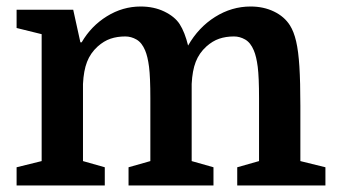

<svg xmlns="http://www.w3.org/2000/svg" viewBox="-20 -570 1035 590"><path d="M108 -75V-465L31 -484V-540H205L227 -440H231Q260 -490 308.5 -520Q357 -550 412 -550Q453 -550 485 -534.5Q517 -519 532 -496Q548 -471 558 -430Q590 -486 641 -518Q692 -550 750 -550Q790 -550 822 -534.5Q854 -519 871 -492Q883 -473 890 -443Q897 -413 900 -365.5Q903 -318 903 -245V-75L980 -56V0H709V-56L776 -75V-268Q776 -333 772 -364.5Q768 -396 760 -415Q750 -439 733.5 -448.5Q717 -458 699 -458Q674 -458 653.5 -451Q633 -444 614 -427Q592 -407 581.5 -380Q571 -353 569 -312V-75L636 -56V0H375V-56L442 -75V-268Q442 -333 438 -364.5Q434 -396 426 -415Q416 -439 399.5 -448.5Q383 -458 365 -458Q340 -458 319.5 -451Q299 -444 280 -427Q258 -407 247.5 -380Q237 -353 235 -312V-75L302 -56V0H31V-56Z"/></svg>

Font: Domine
Style: Bold
Weight: 700
Designer: Pablo Impallari, Rodrigo Fuenzalida, Brenda Gallo
Foundry: Pablo Impallari, Rodrigo Fuenzalida, Brenda Gallo
Version: Version 2.000